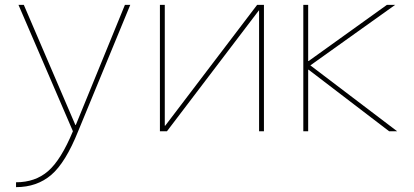

<svg xmlns="http://www.w3.org/2000/svg" viewBox="-20 -540 1705 790"><path d="M290 -26H292L494 -520H516L302 -1Q250 129 191 179.5Q132 230 46 230V210Q125 210 178 164Q231 118 280 0L56 -520H78Z M658 -23H660L1038 -520H1066V0H1046V-497H1045L667 0H638V-520H658Z M1248 -253V0H1228V-520H1248V-289H1250L1572 -520H1606L1257 -271L1614 0H1581L1250 -253Z"/></svg>

Font: Mplus 1p Thin
Style: Regular
Weight: 250
Version: Version 1.061